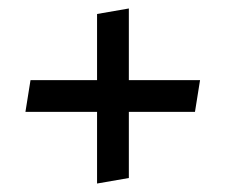

<svg xmlns="http://www.w3.org/2000/svg" viewBox="-20 -502 532 453"><path d="M209 -313V-469L284 -482V-313H452L440 -238H284V-82L209 -69V-238H40L52 -313Z"/></svg>

Font: Magra
Style: Regular
Weight: 400
Designer: Viviana Monsalve
Foundry: Viviana Monsalve
Version: Version 1.001